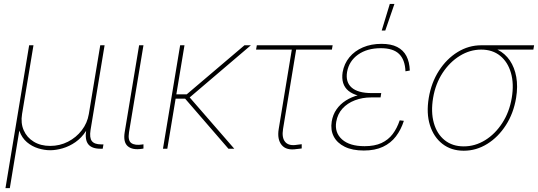

<svg xmlns="http://www.w3.org/2000/svg" viewBox="-20 -770 2785 994"><path d="M8.3 204.1 130.9 -535.6H153.3L94.2 -179.7Q86.4 -132.8 102.8 -95.5Q119.1 -58.1 154.8 -36.4Q190.4 -14.6 239.7 -14.6Q289.6 -14.6 332 -36.4Q374.5 -58.1 403.3 -95.5Q432.1 -132.8 439.9 -179.7L499 -535.6H521.5L448.7 -96.7Q442.4 -56.6 455.6 -39.6Q468.8 -22.5 503.9 -22.5H515.6L511.7 0H500Q455.1 0 436.8 -23.4Q418.5 -46.9 426.3 -96.7L439.9 -179.7H457.5Q448.7 -127.9 425.5 -92Q402.3 -56.2 370.6 -34.2Q338.9 -12.2 304.4 -2.2Q270 7.8 239.7 7.8Q209.5 7.8 177.2 -2.2Q145 -12.2 119.1 -34.2Q93.3 -56.2 80.6 -92Q67.9 -127.9 76.7 -179.7H94.2L30.8 204.1Z M713.9 0.5Q666 7.8 641.6 -12.9Q617.2 -33.7 625.5 -85.4L700.2 -535.6H722.7L647.9 -85.4Q641.1 -42.5 659.9 -29.3Q678.7 -16.1 716.8 -22Q719.7 -22.9 719.7 -22.7Q719.7 -22.5 722.7 -22.9V-1Q720.7 -0.5 718.5 -0.2Q716.3 0 713.9 0.5Z M935.1 -535.6 846.2 0H823.7L912.6 -535.6ZM1278.8 -535.6 954.6 -259.3H874.5L878.4 -281.7H946.8L1245.6 -535.6ZM1162.6 0 931.6 -267.1 956.5 -272 1192.9 0Z M1516.6 1.5Q1462.9 10.3 1438.5 -19Q1414.1 -48.3 1422.9 -102.1L1490.7 -513.2H1305.7L1309.6 -535.6H1702.1L1698.2 -513.2H1513.2L1445.3 -102.1Q1438 -56.6 1456.8 -34.9Q1475.6 -13.2 1518.1 -20.5Q1523.9 -21 1530 -22Q1536.1 -22.9 1542 -23.4V-1.5Q1535.6 -0.5 1529.3 0.2Q1522.9 1 1516.6 1.5Z M1863.3 9.3Q1804.2 9.3 1764.6 -10.3Q1725.1 -29.8 1707.8 -63.5Q1690.4 -97.2 1697.3 -140.6Q1703.1 -176.3 1721.9 -203.4Q1740.7 -230.5 1770 -249.3Q1799.3 -268.1 1836.9 -277.8Q1874.5 -287.6 1917.5 -287.6H1953.6L1950.2 -265.6H1900.9Q1856 -265.6 1817.1 -250.7Q1778.3 -235.8 1752.9 -207.8Q1727.5 -179.7 1720.7 -139.2Q1711.4 -83.5 1750.7 -48.3Q1790 -13.2 1867.2 -13.2Q1919.4 -13.2 1954.8 -29.5Q1990.2 -45.9 2012.9 -75.9Q2035.6 -106 2049.3 -147L2070.8 -144.5Q2056.2 -98.6 2029.8 -64Q2003.4 -29.3 1962.4 -10Q1921.4 9.3 1863.3 9.3ZM1912.6 -266.1Q1868.7 -266.1 1836.4 -274.7Q1804.2 -283.2 1784.2 -299.6Q1764.2 -315.9 1756.6 -340.3Q1749 -364.7 1753.9 -396.5Q1761.7 -440.4 1788.8 -473.4Q1815.9 -506.3 1858.6 -524.7Q1901.4 -543 1955.1 -543Q2004.4 -543 2036.1 -526.9Q2067.9 -510.7 2084 -480Q2100.1 -449.2 2101.6 -404.8L2079.1 -400.9Q2076.7 -460.9 2046.1 -490.7Q2015.6 -520.5 1951.7 -520.5Q1880.4 -520.5 1833.7 -487.3Q1787.1 -454.1 1776.9 -397.9Q1768.1 -345.2 1800.5 -316.7Q1833 -288.1 1904.3 -288.1H1953.6L1950.2 -266.1ZM1956.1 -611.8 1998 -749.5H2022L1974.6 -611.8Z M2380.9 10.3Q2315.9 10.3 2270.5 -25.1Q2225.1 -60.5 2205.8 -122.1Q2186.5 -183.6 2199.7 -263.2Q2212.9 -342.3 2252.4 -403.8Q2292 -465.3 2349.1 -500.5Q2406.2 -535.6 2471.2 -535.6H2745.1L2741.2 -513.2H2523.9H2471.2Q2413.1 -513.2 2360.6 -481Q2308.1 -448.7 2271.2 -392.3Q2234.4 -335.9 2222.2 -263.2Q2210 -189.9 2226.1 -133.1Q2242.2 -76.2 2282.2 -44.2Q2322.3 -12.2 2380.9 -12.2Q2439.5 -12.2 2491.5 -44.2Q2543.5 -76.2 2580.3 -133.1Q2617.2 -189.9 2629.4 -263.2Q2641.6 -335.9 2625.2 -392.6Q2608.9 -449.2 2569.3 -481.2Q2529.8 -513.2 2471.2 -513.2L2470.7 -531.7Q2519 -531.7 2557.1 -512.2Q2595.2 -492.7 2619.6 -456.8Q2644 -420.9 2652.8 -371.6Q2661.6 -322.3 2651.9 -263.2Q2638.7 -183.6 2599.1 -122.1Q2559.6 -60.5 2502.7 -25.1Q2445.8 10.3 2380.9 10.3Z"/></svg>

Font: Inter 20pt Thin
Style: Italic
Weight: 250
Italic angle: -9.3988°
Version: Version 4.001;git-66647c0bb